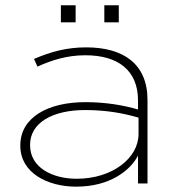

<svg xmlns="http://www.w3.org/2000/svg" viewBox="-20 -690 665 722"><path d="M208.9 -605.9H264.4V-670.3H208.9ZM372.3 -605.9H426.7V-670.3H372.3ZM268.3 -17.8C176.2 -17.8 93.1 -60.4 93.1 -143.6V-145.5C93.1 -228.7 178.2 -276.2 300 -276.2C382.2 -276.2 447.5 -263.4 501 -247.5V-186.1C501 -96 403 -17.8 268.3 -17.8ZM304 -511.9C230.7 -511.9 169.3 -495 107.9 -468.3L120.8 -439.6C176.2 -464.4 232.7 -482.2 301 -482.2C423.8 -482.2 499 -425.7 499 -311.9V-278.2C445.5 -294.1 378.2 -305.9 301 -305.9C160.4 -305.9 56.4 -248.5 56.4 -143.6V-141.6C56.4 -39.6 159.4 11.9 266.3 11.9C394.1 11.9 470.3 -49.5 499 -105V0H534.7V-313.9C534.7 -450.7 442.9 -511.9 304 -511.9Z"/></svg>

Font: Meinily
Style: Regular
Weight: 500
Designer: Paul Hayes
Foundry: Paul Hayes
Version: Version 1.0; ttfautohint (v1.8.4.7-5d5b)